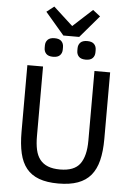

<svg xmlns="http://www.w3.org/2000/svg" viewBox="-68 -1121 817 1183"><g transform="rotate(5 341.0 -530.0)"><path d="M182 -698V-267Q182 -219 190 -183Q198 -147 217 -123Q236 -99 266.5 -87Q297 -75 341 -75Q429 -75 464.5 -123.5Q500 -172 500 -267V-698H597V-286Q597 -209 583 -153Q569 -97 538.5 -60.5Q508 -24 458.5 -6Q409 12 338 12Q267 12 218.5 -6Q170 -24 140.5 -60.5Q111 -97 98 -153Q85 -209 85 -286V-698ZM290 -899 173 -1036 219 -1072 339 -962 459 -1072 505 -1036 388 -899ZM238 -763Q209 -763 195.5 -777Q182 -791 182 -813V-828Q182 -850 195.5 -864Q209 -878 238 -878Q267 -878 280.5 -864Q294 -850 294 -828V-813Q294 -791 280.5 -777Q267 -763 238 -763ZM440 -763Q411 -763 397.5 -777Q384 -791 384 -813V-828Q384 -850 397.5 -864Q411 -878 440 -878Q469 -878 482.5 -864Q496 -850 496 -828V-813Q496 -791 482.5 -777Q469 -763 440 -763Z"/></g></svg>

Font: IBM Plex Sans Text
Style: Regular
Weight: 450
Designer: Mike Abbink, Paul van der Laan, Pieter van Rosmalen
Foundry: Bold Monday
Version: Version 3.005